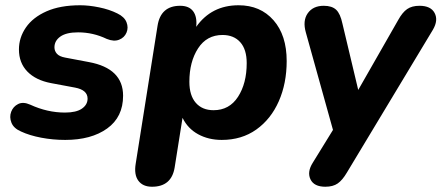

<svg xmlns="http://www.w3.org/2000/svg" viewBox="-20 -521 1678 730"><path d="M228 11Q181 11 136.5 2.5Q92 -6 60 -21Q32 -33 23.5 -54.5Q15 -76 22.5 -96Q30 -116 49 -125.5Q68 -135 95 -123Q160 -93 227 -93Q270 -93 291.5 -108Q313 -123 313 -146Q313 -179 265 -188L174 -205Q116 -216 84 -249Q52 -282 52 -333Q52 -378 78.5 -416.5Q105 -455 157 -478Q209 -501 285 -501Q318 -501 357 -493Q396 -485 426 -470Q453 -457 461 -436.5Q469 -416 461 -397Q453 -378 433 -370Q413 -362 386 -373Q334 -398 277 -398Q232 -398 209.5 -382Q187 -366 187 -341Q187 -327 196.5 -316.5Q206 -306 228 -302L318 -285Q448 -261 448 -157Q448 -76 387.5 -32.5Q327 11 228 11Z M558 189Q523 189 506 166Q489 143 496 101L579 -423Q591 -499 665 -499Q699 -499 714.5 -478Q730 -457 726 -419Q784 -501 887 -501Q970 -501 1020 -444Q1070 -387 1070 -289Q1070 -204 1040 -136Q1010 -68 954.5 -28.5Q899 11 823 11Q773 11 733.5 -10.5Q694 -32 674 -73L644 116Q632 189 558 189ZM792 -102Q852 -102 885 -153Q918 -204 918 -281Q918 -333 893.5 -360.5Q869 -388 826 -388Q766 -388 733 -337Q700 -286 700 -210Q700 -158 724.5 -130Q749 -102 792 -102Z M1217 189Q1174 189 1160.5 161Q1147 133 1169 98L1246 -27L1143 -397Q1130 -442 1150 -470.5Q1170 -499 1211 -499Q1242 -499 1258 -484Q1274 -469 1282 -431L1342 -179L1494 -445Q1510 -474 1528 -486.5Q1546 -499 1575 -499Q1618 -499 1632.5 -471.5Q1647 -444 1626 -408L1299 135Q1282 164 1264 176.5Q1246 189 1217 189Z"/></svg>

Font: Nunito ExtraBold
Style: Italic
Weight: 800
Italic angle: -9°
Designer: Vernon Adams
Foundry: Vernon Adams
Version: Version 3.601; ttfautohint (v1.8.2.53-6de2)